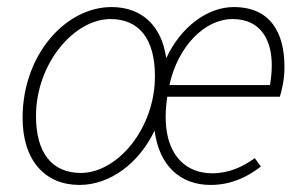

<svg xmlns="http://www.w3.org/2000/svg" viewBox="-20 -512 862 544"><path d="M205 12C291 12 373 -48 418 -142C431 -42 491 12 577 12C636 12 683 -12 719 -40L702 -64C667 -39 629 -21 581 -21C498 -21 431 -86 454 -238H773C779 -258 786 -288 786 -322C786 -420 746 -492 642 -492C570 -492 493 -438 451 -347C438 -440 381 -492 296 -492C166 -492 44 -357 44 -178C44 -57 108 12 205 12ZM209 -22C128 -22 82 -78 82 -183C82 -332 190 -458 293 -458C374 -458 419 -402 419 -296C419 -148 313 -22 209 -22ZM460 -271C484 -381 560 -458 639 -458C722 -458 750 -394 750 -328C750 -307 748 -290 745 -271Z"/></svg>

Font: Source Sans Pro Light
Style: Italic
Weight: 300
Italic angle: -11°
Designer: Paul D. Hunt
Foundry: Adobe Systems Incorporated
Version: Version 3.006;hotconv 1.0.111;makeotfexe 2.5.65597